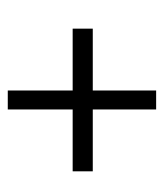

<svg xmlns="http://www.w3.org/2000/svg" viewBox="17 -522 431 506"><g transform="rotate(90 233.0 -268.5)"><path d="M268 -73H218V-244H55V-297H218V-464H268V-297H431V-244H268Z"/></g></svg>

Font: Poly
Style: Italic
Weight: 400
Italic angle: -10°
Designer: Nicolas Silva
Foundry: Jose Nicolas Silva Schwarzenberg
Version: Version 1.003